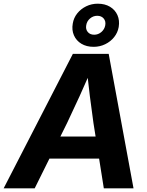

<svg xmlns="http://www.w3.org/2000/svg" viewBox="-54 -1019 795 1039"><path d="M-34.2 0 340.3 -727.5H534.2L668.5 0H507.8L451.7 -353.5Q441.9 -421.9 432.4 -497.8Q422.9 -573.7 412.6 -668H452.1Q411.1 -574.2 376.7 -498.5Q342.3 -422.9 309.1 -353.5L133.8 0ZM152.8 -160.6 172.9 -280.3H554.7L534.7 -160.6ZM452.6 -765.6Q414.1 -765.6 386.5 -782.2Q358.9 -798.8 346.2 -827.6Q333.5 -856.4 339.8 -891.6Q344.7 -922.4 364 -946.5Q383.3 -970.7 412.4 -984.9Q441.4 -999 475.1 -999Q513.7 -999 541.3 -982.4Q568.8 -965.8 581.5 -937.3Q594.2 -908.7 588.4 -873Q583 -842.3 563.7 -818.1Q544.4 -793.9 515.4 -779.8Q486.3 -765.6 452.6 -765.6ZM455.6 -831.1Q477.5 -831.1 494.6 -845.7Q511.7 -860.4 515.6 -882.3Q519.5 -904.3 507.1 -918.9Q494.6 -933.6 472.2 -933.6Q450.2 -933.6 433.1 -918.9Q416 -904.3 412.6 -882.3Q408.7 -860.8 420.9 -845.9Q433.1 -831.1 455.6 -831.1Z"/></svg>

Font: Inter 28pt
Style: Bold Italic
Weight: 700
Italic angle: -9.3988°
Designer: Rasmus Andersson
Foundry: rsms
Version: Version 4.001;git-66647c0bb